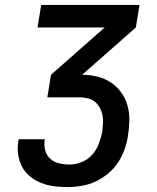

<svg xmlns="http://www.w3.org/2000/svg" viewBox="-20 -755 640 783"><path d="M255 8Q227 8 200 4.5Q173 1 148 -9Q123 -19 102.5 -35.5Q82 -52 70 -75Q58 -98 54 -125Q50 -152 55 -180L56 -187H163L162 -183Q159 -162 164.5 -141.5Q170 -121 185 -107.5Q200 -94 221 -89Q242 -84 263 -84Q288 -84 313 -94Q338 -104 355.5 -123.5Q373 -143 382.5 -167.5Q392 -192 397 -217Q399 -234 400 -251.5Q401 -269 398 -285Q395 -301 387 -315.5Q379 -330 367 -340Q355 -350 338.5 -354Q322 -358 305 -358H173L188 -450L407 -643H133L148 -735H549L534 -643L315 -450Q347 -450 377 -442.5Q407 -435 431.5 -419Q456 -403 473.5 -379Q491 -355 499.5 -326Q508 -297 507.5 -265.5Q507 -234 502 -202Q498 -174 488 -146Q478 -118 461.5 -92.5Q445 -67 420.5 -47Q396 -27 369 -14.5Q342 -2 312.5 3Q283 8 255 8Z"/></svg>

Font: Iosevka SmBd Ex Obl
Style: Regular
Weight: 600
Width: 7
Italic angle: -9°
Monospace: yes
Designer: Belleve Invis
Foundry: Belleve Invis
Version: Version 32.5.0; ttfautohint (v1.8.4)